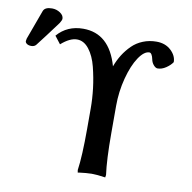

<svg xmlns="http://www.w3.org/2000/svg" viewBox="-159 -807 894 894"><g transform="rotate(10 288.0 -360.0)"><path d="M16.1 -726.1Q37.1 -726.1 54.4 -714.6Q71.8 -703.1 71.8 -687Q71.8 -680.2 63 -666Q7.8 -591.3 -26.9 -546.9Q-34.7 -537.1 -49.8 -537.1Q-62.5 -537.1 -70.3 -542.5Q-78.1 -547.9 -78.1 -555.2Q-78.1 -557.1 -76.2 -566.9L-24.9 -707Q-17.1 -726.1 16.1 -726.1ZM273.9 -202.1V-297.9Q273.9 -344.7 268.1 -393.3Q262.2 -441.9 249.8 -491.5Q237.3 -541 212.9 -572.5Q188.5 -604 155.8 -604Q122.1 -604 81.1 -567.9L53.2 -604Q100.1 -658.2 175.8 -658.2Q299.8 -658.2 341.8 -509.8Q353 -540 369.1 -565.7Q385.3 -591.3 407 -612.8Q428.7 -634.3 458.3 -646.2Q487.8 -658.2 522 -658.2Q564 -658.2 590.6 -633.3Q617.2 -608.4 617.2 -578.1Q606.9 -562.5 587.2 -549.3Q567.4 -536.1 547.9 -536.1Q538.6 -536.1 528.8 -547.4Q519 -558.6 516.1 -574.2Q513.7 -586.9 508.8 -595Q503.9 -603 498 -603Q473.1 -603 447.5 -564.7Q421.9 -526.4 405 -462.4Q388.2 -398.4 388.2 -331.1V-202.1Q388.2 -76.2 397.9 -5.9L396 5.9Q356.9 0 331.1 0Q319.3 0 303.2 1.5Q287.1 2.9 276.4 4.4L266.1 5.9L264.2 -5.9Q273.9 -72.3 273.9 -202.1Z"/></g></svg>

Font: Linear Smooth
Style: Bold
Weight: 700
Designer: Philipp H. Poll, Flanker
Foundry: Philipp H. Poll, reworked by Flanker
Version: Version 1.061 | FøM Fix